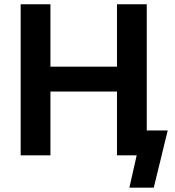

<svg xmlns="http://www.w3.org/2000/svg" viewBox="-20 -733 824 906"><path d="M77.5 0V-713H218V-418.5H532V-713H672.5V-117.5H771.5Q763 -83 754.5 -48.2Q746 -13.5 738 20Q730 52.5 721.8 86Q713.5 119.5 705.5 152.5H590.5L625 0H532V-301H218V0Z"/></svg>

Font: Commissioner SemiBold
Style: Regular
Weight: 600
Designer: Kostas Bartsokas
Foundry: Kostas Bartsokas
Version: Version 1.000; ttfautohint (v1.8.3)